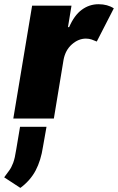

<svg xmlns="http://www.w3.org/2000/svg" viewBox="-60 -573 570 928"><path d="M4.3 0 95.2 -545.5H285.5L268.5 -441.8H274.1Q299 -499.3 335.4 -525.9Q371.8 -552.6 416.2 -552.6Q459.5 -552.6 490.1 -532.7L407.7 -372.2Q396.3 -377.5 383.3 -381.9Q370.4 -386.4 355.1 -386.4Q319.2 -386.4 287.6 -358.7Q256 -331 247.2 -284.1L200.3 0ZM164.8 39.8 147.7 136.4Q137.8 202.4 112.4 250.7Q87 299 38.4 335.2L-39.8 284.1Q-25.6 264.9 -15.1 250.5Q-4.6 236.2 3.7 214Q12.1 191.8 18.5 149.1L36.9 39.8Z"/></svg>

Font: Inter UI Black
Style: Italic
Weight: 900
Italic angle: -9.39999°
Designer: Rasmus Andersson
Foundry: rsms
Version: 3.2;8d6f07862